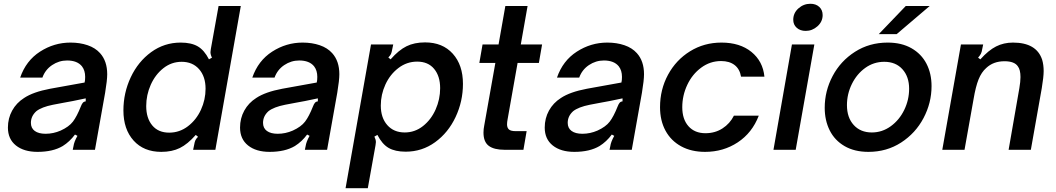

<svg xmlns="http://www.w3.org/2000/svg" viewBox="-20 -795 5603 1019"><path d="M22 -118Q22 -167 44.5 -208Q67 -249 108 -275Q156 -307 246 -324L429 -357Q432 -368 432 -387Q432 -421 415 -443Q390 -474 336 -474Q293 -474 256.5 -449.5Q220 -425 205 -383H87Q118 -473 192.5 -521Q267 -569 354 -569Q404 -569 445 -555Q486 -541 511 -513Q549 -471 549 -401Q549 -369 538 -303L484 0H366L370 -19Q373 -42 391 -74L378 -81Q350 -43 313 -20Q261 11 179 11Q107 11 64.5 -23Q22 -57 22 -118ZM302 -102Q346 -122 367 -149.5Q388 -177 409 -230Q414 -243 419.5 -249.5Q425 -256 435 -257V-273Q356 -256 319 -250L261 -239Q201 -227 173 -205Q144 -179 144 -143Q144 -115 164.5 -100Q185 -85 222 -85Q263 -85 302 -102Z M635 -209Q635 -302 674 -385Q713 -468 782.5 -518.5Q852 -569 939 -569Q995 -569 1029.5 -549Q1064 -529 1089 -480L1105 -489Q1097 -505 1097 -518Q1097 -521 1099 -535L1140 -763H1258L1123 0H1005L1010 -24Q1013 -42 1017 -50.5Q1021 -59 1031 -69L1019 -79Q976 -30 934.5 -9.5Q893 11 836 11Q743 11 689 -49Q635 -109 635 -209ZM1071 -324Q1071 -389 1036.5 -428Q1002 -467 944 -467Q890 -467 847 -433Q804 -399 780 -345Q756 -291 756 -232Q756 -168 788 -129.5Q820 -91 878 -91Q933 -91 977.5 -125Q1022 -159 1046.5 -212.5Q1071 -266 1071 -324Z M1254 -118Q1254 -167 1276.5 -208Q1299 -249 1340 -275Q1388 -307 1478 -324L1661 -357Q1664 -368 1664 -387Q1664 -421 1647 -443Q1622 -474 1568 -474Q1525 -474 1488.5 -449.5Q1452 -425 1437 -383H1319Q1350 -473 1424.5 -521Q1499 -569 1586 -569Q1636 -569 1677 -555Q1718 -541 1743 -513Q1781 -471 1781 -401Q1781 -369 1770 -303L1716 0H1598L1602 -19Q1605 -42 1623 -74L1610 -81Q1582 -43 1545 -20Q1493 11 1411 11Q1339 11 1296.5 -23Q1254 -57 1254 -118ZM1534 -102Q1578 -122 1599 -149.5Q1620 -177 1641 -230Q1646 -243 1651.5 -249.5Q1657 -256 1667 -257V-273Q1588 -256 1551 -250L1493 -239Q1433 -227 1405 -205Q1376 -179 1376 -143Q1376 -115 1396.5 -100Q1417 -85 1454 -85Q1495 -85 1534 -102Z M2437 -350Q2437 -257 2398 -174Q2359 -91 2289.5 -40.5Q2220 10 2133 10Q2077 10 2042.5 -10Q2008 -30 1983 -79L1967 -70Q1975 -54 1975 -41Q1975 -38 1973 -24L1932 204H1814L1949 -559H2067L2062 -535Q2059 -517 2055 -508.5Q2051 -500 2041 -490L2053 -480Q2096 -529 2137.5 -549.5Q2179 -570 2236 -570Q2329 -570 2383 -510Q2437 -450 2437 -350ZM2001 -235Q2001 -170 2035.5 -131Q2070 -92 2128 -92Q2182 -92 2225 -126Q2268 -160 2292 -214Q2316 -268 2316 -327Q2316 -391 2284 -429.5Q2252 -468 2194 -468Q2139 -468 2094.5 -434Q2050 -400 2025.5 -346.5Q2001 -293 2001 -235Z M2658 0Q2602 0 2574 -21Q2546 -42 2546 -91Q2546 -110 2550 -129L2609 -461H2524L2541 -559H2626L2662 -763H2780L2744 -559H2857L2840 -461H2727L2674 -162Q2671 -147 2671 -135Q2671 -117 2681 -108Q2691 -99 2716 -99H2775L2758 0Z M2871 -118Q2871 -167 2893.5 -208Q2916 -249 2957 -275Q3005 -307 3095 -324L3278 -357Q3281 -368 3281 -387Q3281 -421 3264 -443Q3239 -474 3185 -474Q3142 -474 3105.5 -449.5Q3069 -425 3054 -383H2936Q2967 -473 3041.5 -521Q3116 -569 3203 -569Q3253 -569 3294 -555Q3335 -541 3360 -513Q3398 -471 3398 -401Q3398 -369 3387 -303L3333 0H3215L3219 -19Q3222 -42 3240 -74L3227 -81Q3199 -43 3162 -20Q3110 11 3028 11Q2956 11 2913.5 -23Q2871 -57 2871 -118ZM3151 -102Q3195 -122 3216 -149.5Q3237 -177 3258 -230Q3263 -243 3268.5 -249.5Q3274 -256 3284 -257V-273Q3205 -256 3168 -250L3110 -239Q3050 -227 3022 -205Q2993 -179 2993 -143Q2993 -115 3013.5 -100Q3034 -85 3071 -85Q3112 -85 3151 -102Z M3483 -226Q3483 -320 3525.5 -398.5Q3568 -477 3642.5 -523Q3717 -569 3809 -569Q3907 -569 3968 -519.5Q4029 -470 4037 -388H3913Q3906 -429 3878.5 -450Q3851 -471 3807 -471Q3749 -471 3701.5 -436Q3654 -401 3627.5 -344.5Q3601 -288 3601 -226Q3601 -162 3634 -125Q3667 -88 3724 -88Q3775 -88 3814.5 -113.5Q3854 -139 3875 -181H4007Q3972 -90 3895.5 -39.5Q3819 11 3722 11Q3649 11 3595 -18.5Q3541 -48 3512 -101.5Q3483 -155 3483 -226Z M4203 0H4085L4183 -559H4302ZM4190 -690Q4190 -726 4217.5 -750.5Q4245 -775 4281 -775Q4310 -775 4328 -758.5Q4346 -742 4346 -715Q4346 -680 4318.5 -655.5Q4291 -631 4256 -631Q4227 -631 4208.5 -647.5Q4190 -664 4190 -690Z M4357 -223Q4357 -312 4399 -391.5Q4441 -471 4517.5 -520Q4594 -569 4691 -569Q4765 -569 4817.5 -539Q4870 -509 4897 -457Q4924 -405 4924 -338Q4924 -249 4881.5 -168.5Q4839 -88 4762.5 -38.5Q4686 11 4589 11Q4515 11 4462.5 -19.5Q4410 -50 4383.5 -103Q4357 -156 4357 -223ZM4805 -324Q4805 -388 4769.5 -427.5Q4734 -467 4673 -467Q4617 -467 4572 -434.5Q4527 -402 4501 -349Q4475 -296 4475 -237Q4475 -171 4511 -131.5Q4547 -92 4607 -92Q4662 -92 4707.5 -125Q4753 -158 4779 -211.5Q4805 -265 4805 -324ZM4739 -614H4644L4787 -763H4914Z M4981 0 5080 -559H5198L5193 -535Q5191 -520 5186 -510Q5181 -500 5171 -489L5183 -480Q5226 -528 5266.5 -548.5Q5307 -569 5356 -569Q5481 -569 5511 -478Q5519 -451 5519 -418Q5519 -387 5509 -327L5451 0H5333L5390 -327Q5396 -362 5396 -386Q5396 -425 5382 -443Q5364 -470 5311 -470Q5252 -470 5214 -434Q5189 -412 5173.5 -373.5Q5158 -335 5147 -269L5099 0Z"/></svg>

Font: Open Sauce Sans SemiBold Italic
Style: Regular
Weight: 600
Italic angle: -10°
Designer: Alfredo Marco Pradil
Foundry: Creative Sauce Fz LLC
Version: Version 1.477